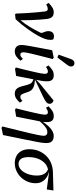

<svg xmlns="http://www.w3.org/2000/svg" viewBox="753 -1575 1012 2558"><g transform="rotate(90 1259.0 -296.0)"><path d="M161 0Q159 -73 154.5 -141.5Q150 -210 145 -269.5Q140 -329 134 -376Q133 -395 128.5 -406Q124 -417 117 -421.5Q110 -426 98 -426Q85 -426 70.5 -421Q56 -416 38 -406L19 -438Q53 -471 81.5 -488.5Q110 -506 145 -506Q171 -506 189.5 -496.5Q208 -487 218.5 -466Q229 -445 233 -412Q238 -369 242 -313Q246 -257 248 -193.5Q250 -130 250 -64L252 -65Q277 -95 298.5 -126.5Q320 -158 339.5 -189.5Q359 -221 376.5 -253.5Q394 -286 410 -319Q419 -336 425 -352.5Q431 -369 436 -384L426 -316L413 -365Q406 -380 400.5 -397Q395 -414 395 -433Q395 -471 413.5 -490Q432 -509 463 -509Q479 -509 489.5 -505.5Q500 -502 506 -498Q508 -492 509.5 -483Q511 -474 511 -461Q512 -428 498 -388.5Q484 -349 457 -299Q439 -266 414.5 -228.5Q390 -191 361.5 -151Q333 -111 301 -72Q269 -33 236 2L172 9Z M664 13Q625 13 602 -10Q579 -33 579 -78Q579 -89 581 -105.5Q583 -122 586.5 -144Q590 -166 594.5 -194Q599 -222 606 -256L649 -485L748 -506L767 -493L733 -361Q720 -310 710.5 -271.5Q701 -233 694.5 -205Q688 -177 684 -157.5Q680 -138 678.5 -124Q677 -110 677 -100Q677 -81 685 -71Q693 -61 709 -61Q724 -61 736.5 -70.5Q749 -80 765 -95L789 -63Q761 -27 731.5 -7Q702 13 664 13ZM708 -571Q722 -611 736.5 -650Q751 -689 765 -729Q771 -747 779.5 -759Q788 -771 798 -776.5Q808 -782 820 -782Q841 -782 853.5 -770Q866 -758 866 -739Q866 -723 858.5 -708Q851 -693 835 -673Q813 -643 790 -613.5Q767 -584 745 -554Z M879 -2Q896 -67 907.5 -114.5Q919 -162 927.5 -198.5Q936 -235 943 -266Q950 -297 956 -328Q962 -357 963.5 -379.5Q965 -402 958 -415Q951 -428 933 -428Q917 -428 904 -421.5Q891 -415 872 -403L852 -436Q886 -471 916 -488.5Q946 -506 983 -506Q1019 -506 1039 -488.5Q1059 -471 1063 -434Q1067 -397 1056 -338L992 -5L898 10ZM1229 13Q1190 13 1167 -8.5Q1144 -30 1131 -77L1112 -148Q1100 -193 1083.5 -210Q1067 -227 1038 -234L1018 -238V-265H1035L1093 -320L1317 -503Q1336 -499 1349.5 -485.5Q1363 -472 1363 -452Q1363 -426 1343 -408.5Q1323 -391 1276 -368L1038 -254L1041 -256L1077 -252Q1113 -249 1138 -238Q1163 -227 1179.5 -209Q1196 -191 1205 -164L1221 -116Q1232 -85 1243 -73Q1254 -61 1271 -61Q1285 -61 1298.5 -69Q1312 -77 1324 -89L1347 -55Q1322 -25 1292.5 -6Q1263 13 1229 13Z M1423 -2Q1440 -67 1451.5 -114.5Q1463 -162 1471.5 -198.5Q1480 -235 1487 -266Q1494 -297 1500 -328Q1506 -357 1507.5 -379.5Q1509 -402 1502 -415Q1495 -428 1477 -428Q1461 -428 1448 -421.5Q1435 -415 1416 -403L1396 -436Q1430 -471 1460 -488.5Q1490 -506 1527 -506Q1563 -506 1582.5 -488.5Q1602 -471 1606 -434Q1610 -397 1600 -338L1534 -5L1442 10ZM1665 177 1720 -45Q1742 -135 1755.5 -192.5Q1769 -250 1776 -284.5Q1783 -319 1786 -339Q1789 -359 1789 -375Q1789 -397 1776.5 -409Q1764 -421 1741 -421Q1718 -421 1694.5 -409Q1671 -397 1645 -372Q1619 -347 1587 -309L1582 -365H1606Q1636 -409 1666.5 -441Q1697 -473 1728.5 -489.5Q1760 -506 1793 -506Q1825 -506 1845.5 -494.5Q1866 -483 1876 -461.5Q1886 -440 1886 -409Q1886 -396 1885 -381.5Q1884 -367 1881.5 -348Q1879 -329 1874 -301.5Q1869 -274 1861 -234Q1853 -194 1842 -138L1779 170L1683 190Z M2152 13Q2100 13 2058 -9Q2016 -31 1992 -74.5Q1968 -118 1968 -181Q1968 -245 1989.5 -301Q2011 -357 2051 -400Q2091 -443 2147.5 -468Q2204 -493 2274 -495L2518 -502L2504 -413L2280 -443L2265 -432Q2229 -431 2199.5 -417.5Q2170 -404 2146.5 -379.5Q2123 -355 2106.5 -323Q2090 -291 2081.5 -252.5Q2073 -214 2073 -172Q2073 -102 2097 -69.5Q2121 -37 2161 -37Q2196 -37 2225 -56.5Q2254 -76 2275 -110.5Q2296 -145 2307.5 -189Q2319 -233 2319 -281Q2319 -321 2309.5 -350.5Q2300 -380 2281 -400Q2262 -420 2232 -432L2257 -444Q2304 -436 2341 -412.5Q2378 -389 2399.5 -352Q2421 -315 2421 -264Q2421 -209 2400.5 -159Q2380 -109 2343.5 -70.5Q2307 -32 2258 -9.5Q2209 13 2152 13Z"/></g></svg>

Font: Source Serif 4 Medium
Style: Italic
Weight: 500
Italic angle: -12°
Designer: Frank Grießhammer
Foundry: Adobe Systems Incorporated
Version: Version 4.004;hotconv 1.0.116;makeotfexe 2.5.65601